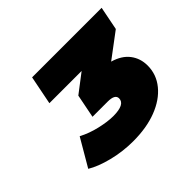

<svg xmlns="http://www.w3.org/2000/svg" viewBox="-108 -879 699 699"><g transform="rotate(-45 241.5 -529.5)"><path d="M221 -317Q167 -317 116 -330Q65 -343 34 -362L96 -468Q128 -451 167 -442Q206 -433 234 -433Q295 -433 295 -464Q295 -485 257 -485H179L197 -576L269 -631H103L125 -742H483L465 -651L369 -579Q411 -567 432 -539.5Q453 -512 453 -475Q453 -429 423.5 -393Q394 -357 342 -337Q290 -317 221 -317Z"/></g></svg>

Font: Montserrat Black
Style: Italic
Weight: 900
Italic angle: -11.3°
Designer: Julieta Ulanovsky
Foundry: Julieta Ulanovsky
Version: Version 9.000; ttfautohint (v1.8.4.7-5d5b)